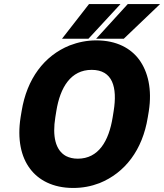

<svg xmlns="http://www.w3.org/2000/svg" viewBox="-20 -921 813 951"><path d="M82 -340C65 -232 84 -144 129 -85C170 -30 241 10 342 10C389 10 431 2 473 -14C599 -65 686 -178 712 -340L717 -370C734 -479 713 -566 669 -626C628 -681 559 -721 457 -721C410 -721 367 -712 325 -696C199 -645 113 -531 87 -370ZM287 -729H418L577 -901H421ZM254 -340 259 -371C278 -489 331 -575 434 -575C538 -575 562 -489 543 -371L538 -340C519 -222 468 -135 365 -135C342 -135 323 -140 307 -148C254 -177 239 -247 254 -340ZM456 -729H593L773 -901H613Z"/></svg>

Font: Asimov Pro
Style: UltObl
Weight: 900
Designer: Google
Version: Version 2.000980; 2014